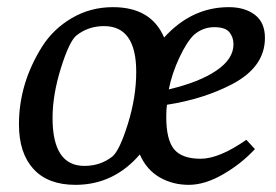

<svg xmlns="http://www.w3.org/2000/svg" viewBox="-20 -508 771 537"><path d="M669 -117 693 -91Q655 -50 604 -20.5Q553 9 508 9Q463 9 426.5 -12Q390 -33 371 -76Q298 9 191 9Q114 9 73.5 -35.5Q33 -80 33 -160Q33 -275 98 -378Q129 -427 181 -457.5Q233 -488 296 -488Q403 -488 439 -403Q516 -488 620 -488Q665 -488 693 -466.5Q721 -445 721 -402Q721 -321 630 -273Q550 -231 447 -215Q445 -203 445 -181Q445 -117 467 -90.5Q489 -64 541 -64Q593 -64 669 -117ZM127 -178Q127 -44 216 -44Q261 -44 294 -70Q314 -86 337.5 -161Q361 -236 361 -307Q361 -435 271 -435Q227 -435 194 -409Q174 -393 150.5 -318Q127 -243 127 -178ZM452 -258Q537 -278 585 -310.5Q633 -343 633 -384Q633 -404 621.5 -418Q610 -432 579 -432Q548 -432 523 -411Q503 -392 482 -347.5Q461 -303 452 -258Z"/></svg>

Font: Poly
Style: Italic
Weight: 400
Italic angle: -10°
Designer: Nicolas Silva
Foundry: Jose Nicolas Silva Schwarzenberg
Version: Version 1.003